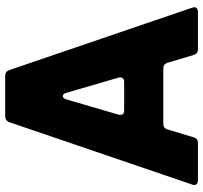

<svg xmlns="http://www.w3.org/2000/svg" viewBox="-42 -762 803 760"><g transform="rotate(-90 360.0 -381.5)"><path d="M26 0Q18 0 13 -4Q8 -8 8 -15L10 -23L257 -747Q263 -763 280 -763H440Q457 -763 463 -747L710 -23L712 -15Q712 -8 707 -4Q702 0 694 0H545Q528 0 523 -17L492 -120Q487 -137 470 -137H250Q233 -137 228 -120L197 -17Q192 0 175 0ZM417 -292Q427 -292 431.5 -298.5Q436 -305 433 -315L373 -521Q372 -527 368 -531Q364 -535 360 -535Q352 -535 347 -521L287 -315Q286 -312 286 -307Q286 -292 303 -292Z"/></g></svg>

Font: Open Sauce Two Black
Style: Regular
Weight: 900
Designer: Alfredo Marco Pradil
Foundry: Creative Sauce Fz LLC
Version: Version 1.477